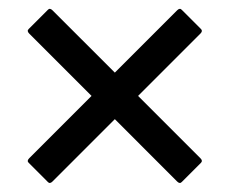

<svg xmlns="http://www.w3.org/2000/svg" viewBox="-20 -642 500 427"><path d="M426.8 -577.6Q431.6 -573.2 425.8 -567.4L287.1 -428.7L425.8 -290Q431.6 -284.2 426.8 -279.8L384.3 -237.3Q379.9 -232.4 374 -238.3L235.4 -377L96.7 -238.3Q90.8 -232.4 86.4 -237.3L43.9 -279.8Q39.1 -284.2 44.9 -290L183.6 -428.7L44.9 -567.4Q39.1 -573.2 43.9 -577.6L86.4 -620.1Q90.8 -625 96.7 -619.1L235.4 -480.5L374 -619.1Q379.9 -625 384.3 -620.1Z"/></svg>

Font: Della Respira
Style: Regular
Weight: 500
Version: Version 0.201